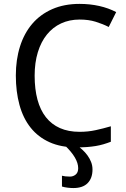

<svg xmlns="http://www.w3.org/2000/svg" viewBox="-20 -744 643 982"><path d="M387.2 -644Q335 -644 292.5 -624.3Q250 -604.5 220 -567.4Q189.9 -530.3 173.6 -477.1Q157.2 -423.8 157.2 -356.9Q157.2 -288.1 171.6 -234.6Q186 -181.2 214.8 -144.5Q243.7 -107.9 286.6 -88.9Q329.6 -69.8 387.2 -69.8Q430.7 -69.8 469.7 -78.4Q508.8 -86.9 546.9 -98.1V-19Q527.8 -11.7 508.8 -6.1Q489.7 -0.5 469 2.9Q448.2 6.3 424.6 8.1Q400.9 9.8 372.1 9.8Q292 9.8 233.4 -16.6Q174.8 -43 136.5 -91.3Q98.1 -139.6 79.6 -207.5Q61 -275.4 61 -357.9Q61 -439 82.3 -506.3Q103.5 -573.7 144.8 -622.1Q186 -670.4 247.1 -697.3Q308.1 -724.1 387.2 -724.1Q439.9 -724.1 487.8 -713.4Q535.6 -702.6 574.2 -682.1L536.1 -606Q505.4 -621.6 469.2 -632.8Q433.1 -644 387.2 -644ZM379.9 116.2Q379.9 64.9 312 0H375Q387.7 9.3 401.6 22Q415.5 34.7 427 50.3Q438.5 65.9 445.8 84.2Q453.1 102.5 453.1 123Q453.1 167 428.5 192.4Q403.8 217.8 355 217.8Q340.8 217.8 325.2 215.8Q309.6 213.9 296.9 210V154.8Q303.7 156.7 314.7 158Q325.7 159.2 337.9 159.2Q354.5 159.2 367.2 148.7Q379.9 138.2 379.9 116.2Z"/></svg>

Font: Genotype
Style: Regular
Weight: 400
Foundry: Ascender Corporation
Version: Version 1.00